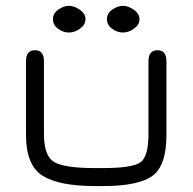

<svg xmlns="http://www.w3.org/2000/svg" viewBox="-20 -626 648 646"><path d="M248.5 -593.3Q267.6 -580.1 267.6 -561.5Q267.6 -543 249.5 -529.8Q231.4 -516.6 211.9 -516.6Q192.4 -516.6 175.3 -529.3Q158.2 -542 158.2 -561.5Q158.2 -581.1 176.3 -593.8Q194.3 -606.4 211.9 -606.4Q229.5 -606.4 248.5 -593.3ZM430.2 -593.3Q449.2 -580.1 449.2 -561.5Q449.2 -543 431.2 -529.8Q413.1 -516.6 393.6 -516.6Q374 -516.6 356.9 -529.3Q339.8 -542 339.8 -561.5Q339.8 -581.1 357.9 -593.8Q376 -606.4 393.6 -606.4Q411.1 -606.4 430.2 -593.3ZM327.1 0H299.8Q177.7 0 122.6 -35.2Q67.4 -70.3 67.4 -172.9V-419.9Q67.4 -457 97.7 -457Q127.9 -457 127.9 -419.9V-174.8Q127.9 -100.6 162.6 -80.6Q197.3 -60.5 299.8 -60.5H327.1Q424.8 -60.5 452.1 -79.6Q479.5 -98.6 479.5 -174.8V-419.9Q479.5 -457 509.8 -457Q540 -457 540 -419.9V-172.9Q540 -68.4 492.7 -34.2Q445.3 0 327.1 0Z"/></svg>

Font: Jura
Style: Medium
Weight: 500
Version: Version 2.6.1